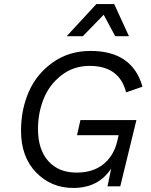

<svg xmlns="http://www.w3.org/2000/svg" viewBox="-20 -922 747 950"><path d="M493 -849 390 -743H310L457 -902H545L618 -743H550ZM361 -253 378 -328H655L575 0H512L530 -88Q467 8 343 8Q233 8 158.5 -69Q84 -146 84 -275Q84 -380 122.5 -468Q161 -556 241 -613Q321 -670 428 -670Q635 -670 685 -493L604 -465Q571 -596 423 -596Q344 -596 284 -549.5Q224 -503 196 -433Q168 -363 168 -284Q168 -182 219 -125Q270 -68 359 -68Q440 -68 491.5 -109.5Q543 -151 560 -223L567 -253Z"/></svg>

Font: Elaine Sans
Style: Italic
Weight: 400
Italic angle: -13°
Designer: Wei Huang
Foundry: Wei Huang
Version: Version 2.001;December 24, 2019;FontCreator 12.0.0.2547 64-b